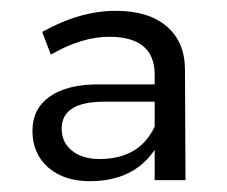

<svg xmlns="http://www.w3.org/2000/svg" viewBox="-20 -791 420 355"><path d="M40 -549Q40 -590 72 -612.5Q104 -635 162 -635H266V-656Q264 -723 182 -723Q131 -723 74 -690L58 -732Q128 -771 194 -771Q255 -771 288.5 -742Q322 -713 322 -662L323 -458H266V-514Q227 -456 146 -456Q98 -456 69 -481.5Q40 -507 40 -549ZM94 -553Q94 -528 113 -512.5Q132 -497 164 -497Q238 -497 266 -557V-603H173Q94 -603 94 -553Z"/></svg>

Font: Trueno
Style: Lt
Weight: 300
Designer: Julieta Ulanovsky
Foundry: Julieta Ulanovsky
Version: Version 3.001b